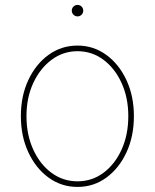

<svg xmlns="http://www.w3.org/2000/svg" viewBox="-20 -736 619 768"><path d="M290 11.7Q225.6 11.7 174.3 -25.6Q123 -63 93.3 -127Q63.5 -190.9 63.5 -271.5Q63.5 -352.1 93.3 -415.8Q123 -479.5 174.3 -516.6Q225.6 -553.7 290 -553.7Q354 -553.7 405 -516.6Q456.1 -479.5 485.8 -415.5Q515.6 -351.6 515.6 -271.5Q515.6 -190.9 486.1 -127Q456.5 -63 405.5 -25.6Q354.5 11.7 290 11.7ZM290 -10.7Q348.1 -10.7 394 -44.9Q439.9 -79.1 466.6 -138.2Q493.2 -197.3 493.2 -271.5Q493.2 -345.2 466.3 -404.1Q439.5 -462.9 393.6 -497.1Q347.7 -531.2 290 -531.2Q232.4 -531.2 186.3 -496.8Q140.1 -462.4 113 -403.8Q85.9 -345.2 85.9 -271.5Q85.9 -197.3 112.8 -138.2Q139.6 -79.1 185.8 -44.9Q231.9 -10.7 290 -10.7ZM290 -670.4Q280.8 -670.4 273.9 -677.2Q267.1 -684.1 267.1 -693.4Q267.1 -703.1 273.9 -709.7Q280.8 -716.3 290 -716.3Q299.8 -716.3 306.4 -709.7Q313 -703.1 313 -693.4Q313 -684.1 306.4 -677.2Q299.8 -670.4 290 -670.4Z"/></svg>

Font: Inter Thin
Style: Regular
Weight: 250
Designer: Rasmus Andersson
Foundry: rsms
Version: Version 4.001;git-66647c0bb